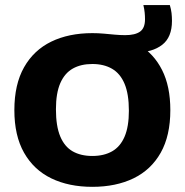

<svg xmlns="http://www.w3.org/2000/svg" viewBox="-20 -734 733 762"><path d="M346.5 7.5Q253 7.5 183.5 -26.2Q114 -60 75.5 -127.8Q37 -195.5 37 -297Q37 -399 75.5 -467Q114 -535 183.5 -568.8Q253 -602.5 346.5 -602.5Q369.5 -602.5 391.8 -600.5Q414 -598.5 435.5 -596.5Q457 -594.5 477 -594.5Q516 -594.5 535.8 -608.5Q555.5 -622.5 555.5 -657.5Q555.5 -670.5 554.2 -683.8Q553 -697 549 -714H654Q659 -697.5 660.8 -682.2Q662.5 -667 662.5 -651Q662.5 -586 623.5 -556Q584.5 -526 520.5 -526L531.5 -556Q590.5 -521 623.2 -456.2Q656 -391.5 656 -297Q656 -195.5 617.8 -127.8Q579.5 -60 509.8 -26.2Q440 7.5 346.5 7.5ZM346.5 -115Q392.5 -115 425 -133.5Q457.5 -152 474.5 -191.8Q491.5 -231.5 491.5 -294.5Q491.5 -361 474.2 -401.8Q457 -442.5 424.5 -461.2Q392 -480 346.5 -480Q301 -480 268.8 -461.8Q236.5 -443.5 219.2 -403.8Q202 -364 202 -300.5Q202 -233.5 219 -192.8Q236 -152 268.2 -133.5Q300.5 -115 346.5 -115Z"/></svg>

Font: Encode Sans SC Condensed Thin
Style: Bold
Weight: 700
Version: Version 3.002